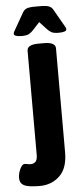

<svg xmlns="http://www.w3.org/2000/svg" viewBox="-94 -751 435 997"><g transform="rotate(-5 124.0 -253.0)"><path d="M47 -572Q6 -572 6 -587Q6 -592 9.5 -598.5Q13 -605 19 -615L63 -692Q71 -707 84.5 -712.5Q98 -718 129 -718H157Q188 -718 202 -712Q216 -706 223 -692L267 -615Q273 -605 276.5 -598.5Q280 -592 280 -587Q280 -572 239 -572Q213 -572 201 -579Q189 -586 179 -597L143 -636L107 -597Q97 -586 85 -579Q73 -572 47 -572ZM72 212Q13 212 -9.5 200.5Q-32 189 -32 160Q-32 148 -27.5 132Q-23 116 -14.5 103.5Q-6 91 4 91Q9 91 17.5 93Q26 95 34 95Q70 95 70 52V-493Q70 -525 130 -525H158Q218 -525 218 -493V50Q218 132 176 172Q134 212 72 212Z"/></g></svg>

Font: Asap
Style: Bold
Weight: 700
Designer: Pablo Cosgaya
Foundry: Omnibus-Type
Version: Version 3.001; ttfautohint (v1.8.3)